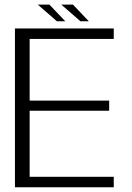

<svg xmlns="http://www.w3.org/2000/svg" viewBox="-20 -796 562 816"><path d="M43.5 0H463.5V-44.5H106V-325.5H444V-368.5H106V-630.5H463.5V-675H43.5ZM322 -705.5H357.5L290 -776.5H240.5ZM222 -705.5H257.5L190 -776.5H140.5Z"/></svg>

Font: Anybody Thin Light
Style: Regular
Weight: 300
Version: Version 1.113;gftools[0.9.25]